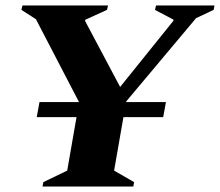

<svg xmlns="http://www.w3.org/2000/svg" viewBox="-20 -680 802 700"><path d="M135 0 138 -16 225 -58 259 -253H114L124 -308H268L111 -610L58 -644L62 -660H374L370 -644L291 -608L290 -604L418 -363L612 -604L613 -608L545 -644L549 -660H762L759 -644L695 -614L440 -310V-308H585L575 -253H430L396 -58L469 -16L466 0Z"/></svg>

Font: Spectral SC ExtraBold
Style: Italic
Weight: 800
Italic angle: -10°
Designer: Jean-Baptiste Levee
Foundry: Production Type
Version: Version 2.001